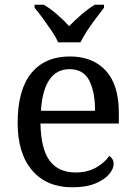

<svg xmlns="http://www.w3.org/2000/svg" viewBox="-20 -786 575 816"><path d="M287 10Q178 10 116.5 -62Q55 -134 55 -264Q55 -404 113 -475Q171 -546 277 -546Q374 -546 429.5 -486Q485 -426 485 -307V-261H152Q154 -152 191.5 -102.5Q229 -53 301 -53Q353 -53 389.5 -74.5Q426 -96 444 -123Q451 -120 457 -111Q463 -102 463 -89Q463 -69 444 -46Q425 -23 386 -6.5Q347 10 287 10ZM384 -315Q384 -395 359.5 -443.5Q335 -492 275 -492Q220 -492 189.5 -446.5Q159 -401 154 -315ZM227 -606Q217 -629 199 -655.5Q181 -682 162 -708Q143 -734 127 -753V-766H166Q195 -749 223.5 -724Q252 -699 274 -675Q297 -699 326 -724Q355 -749 383 -766H422V-753Q407 -734 387.5 -708Q368 -682 350.5 -655.5Q333 -629 322 -606Z"/></svg>

Font: Noto Serif Dives Akuru
Style: Regular
Weight: 400
Designer: Fernando Caro
Foundry: Fernando Caro
Version: Version 2.000; ttfautohint (v1.8.4.7-5d5b)